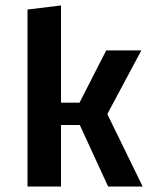

<svg xmlns="http://www.w3.org/2000/svg" viewBox="-20 -685 553 705"><path d="M273 -226H204V0H81V-650L204 -665V-308H272L370 -500H499L374 -266L504 0H377Z"/></svg>

Font: Changa ExtraLight Medium
Style: Regular
Weight: 500
Version: Version 3.002; ttfautohint (v1.8.2)